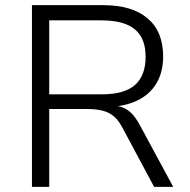

<svg xmlns="http://www.w3.org/2000/svg" viewBox="-20 -725 738 745"><path d="M104 0V-705H380Q492 -705 552.5 -654Q613 -603 613 -506Q613 -448 589.5 -406Q566 -364 522.5 -340Q479 -316 418 -311L423 -315L433 -314Q461 -310 482.5 -292.5Q504 -275 524 -237L652 0H578L458 -224Q442 -256 423 -272.5Q404 -289 378.5 -295.5Q353 -302 317 -302H171V0ZM171 -359H376Q463 -359 504 -395.5Q545 -432 545 -505Q545 -577 503 -611.5Q461 -646 373 -646H171Z"/></svg>

Font: Nunito Sans 9pt Light
Style: Regular
Weight: 300
Version: Version 3.101;gftools[0.9.27]